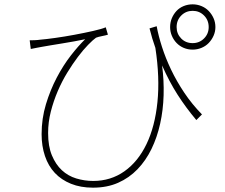

<svg xmlns="http://www.w3.org/2000/svg" viewBox="-20 -818 1040 886"><path d="M869 -798Q847 -798 827.5 -790Q808 -782 794.5 -767.5Q781 -753 773 -734Q765 -715 765 -693Q765 -672 773 -653Q781 -634 795 -619.5Q809 -605 828 -597Q847 -589 869 -589Q890 -589 909.5 -597Q929 -605 943 -619.5Q957 -634 965.5 -653Q974 -672 974 -693Q974 -715 965.5 -734Q957 -753 943 -767.5Q929 -782 909.5 -790Q890 -798 869 -798ZM869 -619Q837 -619 816 -640.5Q795 -662 795 -693Q795 -725 816.5 -746.5Q838 -768 869 -768Q900 -768 921.5 -746.5Q943 -725 943 -693Q943 -662 921.5 -640.5Q900 -619 869 -619ZM703 -697 670 -687Q682 -639 697 -597Q718 -460 706.5 -347Q695 -234 656 -153Q617 -72 554 -27.5Q491 17 410 17Q370 17 332 5.5Q294 -6 265.5 -32.5Q237 -59 219.5 -101Q202 -143 202 -204Q202 -254 214.5 -303Q227 -352 246.5 -397.5Q266 -443 290.5 -483Q315 -523 339.5 -555.5Q364 -588 386.5 -611Q409 -634 423 -644Q433 -648 451 -651.5Q469 -655 478 -658L468 -692Q449 -684 409 -675Q369 -666 323.5 -657.5Q278 -649 235 -643Q192 -637 167 -635Q153 -633 139.5 -632.5Q126 -632 117 -632L122 -592Q136 -595 149.5 -597.5Q163 -600 174 -602Q190 -605 214.5 -609Q239 -613 266.5 -617.5Q294 -622 322 -627Q350 -632 373 -637Q342 -607 307 -562Q272 -517 242 -460Q212 -403 192 -337Q172 -271 172 -199Q172 -144 187.5 -98Q203 -52 233 -20Q263 12 307.5 30Q352 48 409 48Q474 48 525 25.5Q576 3 614.5 -37Q653 -77 679 -130.5Q705 -184 719 -247Q733 -310 735 -378.5Q737 -447 728 -516Q761 -441 799.5 -381Q838 -321 886 -264L912 -290Q866 -337 830.5 -390Q795 -443 769.5 -496.5Q744 -550 727.5 -601.5Q711 -653 703 -697Z"/></svg>

Font: Spoqa Han Sans Neo Thin
Style: Regular
Weight: 100
Designer: [Spoqa Han Sans Neo] Dong-huui Kim  Younghwa Kang  Yujin Lee  [Noto Sans] Ryoko NISHIZUKA  (kana & ideographs); Paul D. 
Foundry: Spoqa (http://www.spoqa-han-sans.com)
Version: Version 1.100;hotconv 1.0.109;makeotfexe 2.5.65596